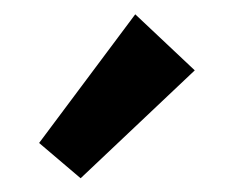

<svg xmlns="http://www.w3.org/2000/svg" viewBox="-20 -819 330 271"><path d="M35.2 -617.2 170.9 -798.8 254.9 -719.7 93.8 -567.4Z"/></svg>

Font: Reddit Sans Strawberry
Style: Bold
Weight: 700
Designer: Stephen Hutchings
Foundry: Reddit
Version: Version 1.013